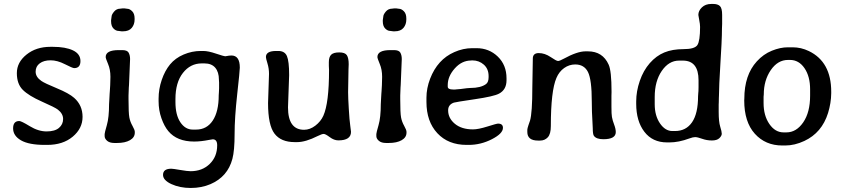

<svg xmlns="http://www.w3.org/2000/svg" viewBox="-20 -728 4274 973"><path d="M235.4 -490.7H248Q312 -490.7 349.9 -472.7Q387.7 -454.6 387.7 -418.7Q387.7 -382.8 356 -382.8Q347.7 -382.8 309.1 -402.6Q270.5 -422.4 236.3 -422.4Q202.1 -422.4 181.4 -407Q160.6 -391.6 160.6 -364.7Q160.6 -337.9 189.5 -317.9Q206.1 -306.2 267.8 -280.8Q329.6 -255.4 356 -231.9Q398.4 -194.3 398.4 -135.7Q398.4 -77.1 348.6 -35.4Q298.8 6.3 219.2 6.3H206.5Q126.5 6.3 86.4 -16.8Q46.4 -40 46.4 -77.4Q46.4 -114.7 77.6 -114.7Q87.9 -114.7 131.1 -88.4Q174.3 -62 216.1 -62Q257.8 -62 278.8 -79.8Q299.8 -97.7 299.8 -124.8Q299.8 -151.9 273.4 -172.4Q259.3 -183.6 192.4 -213.1Q125.5 -242.7 95.5 -272.7Q65.4 -302.7 65.4 -357.4Q65.4 -412.1 114.3 -451.4Q163.1 -490.7 235.4 -490.7Z M662.1 -634.8V-628.9Q662.1 -604 647.7 -586.7Q633.3 -569.3 603.5 -569.3H595.7L580.6 -571.3Q567.4 -571.3 555.2 -583.5Q543 -595.7 543 -620.1V-626L545.4 -643.6Q545.4 -653.8 557.9 -668.9Q570.3 -684.1 589.8 -684.1L601.1 -685.5H610.8L624.5 -683.6Q637.2 -683.6 649.7 -671.1Q662.1 -658.7 662.1 -634.8ZM639.2 -428.7 633.8 -297.4 632.8 -284.2 631.3 -244.1V-225.1Q631.3 -154.8 635.5 -132.8Q639.6 -110.8 651.4 -90.1Q663.1 -69.3 663.1 -60.1V-55.7Q663.1 -31.7 638.7 -17.6Q614.3 -3.4 572.3 -3.4H560.1Q535.6 -3.4 522.9 -14.4Q510.3 -25.4 510.3 -38.1V-48.8Q510.3 -55.2 521.5 -94Q532.7 -132.8 532.7 -199.7Q534.2 -218.8 534.2 -226.1L535.6 -252.9L536.6 -266.1Q539.1 -300.3 539.1 -319.3L539.6 -338.9Q539.6 -375.5 527.6 -403.8Q515.6 -432.1 515.6 -439Q515.6 -474.1 582 -474.1H599.6Q624.5 -474.1 631.8 -461.2Q639.2 -448.2 639.2 -428.7Z M869.1 -226.1V-210.9Q869.1 -145.5 894 -108.4Q918.9 -71.3 956.5 -71.3H973.6Q1027.8 -71.3 1058.1 -116.9Q1088.4 -162.6 1088.4 -245.1Q1089.4 -254.9 1089.4 -260.3L1090.3 -280.3V-309.6Q1089.4 -319.3 1089.4 -324.2Q1089.4 -362.8 1070.8 -384.8Q1052.2 -406.7 1016.1 -406.7H1002.4Q944.8 -406.7 907 -358.4Q869.1 -310.1 869.1 -226.1ZM1152.8 -446.8Q1195.3 -446.8 1195.3 -385.3Q1195.3 -369.1 1182.1 -250.5Q1168.9 -131.8 1168.9 -48.8Q1168.9 35.2 1157.7 77.1Q1133.8 167.5 1046.9 205.1Q1001.5 224.6 946.5 224.6Q891.6 224.6 848.9 205.1Q806.2 185.5 806.2 158.2Q806.2 127 848.1 127Q856.4 127 893.1 133.3Q929.7 139.6 945.8 139.6Q1004.9 139.6 1042.7 102.8Q1080.6 65.9 1080.6 8.3Q1080.6 -22 1058.1 -22Q1054.2 -22 1039.6 -19Q998 -10.7 963.9 -10.7Q877 -10.7 833 -63.5Q812.5 -87.9 798.1 -128.7Q783.7 -169.4 783.7 -214.8V-228.5Q783.7 -276.4 799.6 -323Q815.4 -369.6 841.8 -401.6Q868.2 -433.6 910.6 -451.7Q953.1 -469.7 997.6 -469.7H1010.3Q1035.2 -469.7 1074.5 -456.3Q1113.8 -442.9 1122.6 -442.9Q1142.1 -446.8 1152.8 -446.8Z M1327.6 -439Q1327.6 -469.7 1379.4 -469.7H1390.6Q1422.9 -469.7 1434.1 -443.8Q1445.3 -418 1445.3 -347.2L1439.5 -184.1Q1439.5 -70.3 1521 -70.3Q1550.8 -70.3 1578.1 -91.3Q1605.5 -112.3 1618.7 -141.6Q1647.5 -206.1 1647.5 -372.6L1646.5 -394V-413.1Q1646.5 -439 1658.2 -450.7Q1669.9 -462.4 1699.2 -462.4Q1728.5 -462.4 1737.8 -448.2Q1747.1 -434.1 1747.1 -402.3L1746.1 -376.5L1744.1 -261.2Q1744.1 -233.4 1747.6 -175.8Q1751 -118.2 1754.9 -91.6Q1758.8 -64.9 1758.8 -60.1Q1758.8 -16.6 1694.8 -16.6Q1672.9 -16.6 1651.1 -33Q1629.4 -49.3 1620.4 -49.3Q1611.3 -49.3 1589.8 -38.6Q1528.8 -7.8 1485.8 -7.8H1473.6Q1403.8 -7.8 1371.1 -50.8Q1338.4 -93.8 1338.4 -205.6L1343.3 -353.5Q1343.3 -381.3 1335.4 -406.7Q1327.6 -432.1 1327.6 -439Z M2039.1 -634.8V-628.9Q2039.1 -604 2024.7 -586.7Q2010.3 -569.3 1980.5 -569.3H1972.7L1957.5 -571.3Q1944.3 -571.3 1932.1 -583.5Q1919.9 -595.7 1919.9 -620.1V-626L1922.4 -643.6Q1922.4 -653.8 1934.8 -668.9Q1947.3 -684.1 1966.8 -684.1L1978 -685.5H1987.8L2001.5 -683.6Q2014.2 -683.6 2026.6 -671.1Q2039.1 -658.7 2039.1 -634.8ZM2016.1 -428.7 2010.7 -297.4 2009.8 -284.2 2008.3 -244.1V-225.1Q2008.3 -154.8 2012.5 -132.8Q2016.6 -110.8 2028.3 -90.1Q2040 -69.3 2040 -60.1V-55.7Q2040 -31.7 2015.6 -17.6Q1991.2 -3.4 1949.2 -3.4H1937Q1912.6 -3.4 1899.9 -14.4Q1887.2 -25.4 1887.2 -38.1V-48.8Q1887.2 -55.2 1898.4 -94Q1909.7 -132.8 1909.7 -199.7Q1911.1 -218.8 1911.1 -226.1L1912.6 -252.9L1913.6 -266.1Q1916 -300.3 1916 -319.3L1916.5 -338.9Q1916.5 -375.5 1904.5 -403.8Q1892.6 -432.1 1892.6 -439Q1892.6 -474.1 1959 -474.1H1976.6Q2001.5 -474.1 2008.8 -461.2Q2016.1 -448.2 2016.1 -428.7Z M2249 -296.9V-289.1Q2249 -274.4 2275.9 -274.4H2287.6L2290.5 -274.9L2314.5 -276.9Q2352.1 -282.2 2363.3 -282.2Q2416.5 -282.2 2443.4 -302.2Q2456.1 -312 2456.1 -336.9V-342.3Q2456.1 -378.9 2431.9 -400.4Q2407.7 -421.9 2374 -421.9H2370.6L2367.7 -421.4Q2320.3 -421.4 2284.7 -381.3Q2249 -341.3 2249 -296.9ZM2355.5 6.3H2344.7Q2251.5 6.3 2196.3 -53Q2141.1 -112.3 2141.1 -211.4V-232.9Q2141.1 -280.3 2159.7 -329.1Q2197.3 -426.8 2282.2 -463.9Q2327.1 -483.9 2373.5 -483.9H2394.5Q2458.5 -483.9 2502.7 -441.2Q2546.9 -398.4 2546.9 -331.1V-321.3Q2546.9 -273.4 2508.8 -253.4Q2482.4 -239.3 2385.7 -225.1Q2289.1 -210.9 2280.3 -208Q2251 -197.8 2251 -168.9Q2251 -128.9 2285.2 -100.6Q2319.3 -72.3 2377 -72.3Q2403.8 -72.3 2450.2 -86.9Q2496.6 -101.6 2503.9 -101.6Q2528.8 -101.6 2528.8 -80.1Q2528.8 -51.3 2472.7 -22.5Q2416.5 6.3 2355.5 6.3Z M3100.6 -58.6Q3100.6 -22.5 3037.6 -22.5Q3002 -22.5 2989.7 -39.6Q2983.9 -47.9 2983.9 -78.6L2982.4 -109.9Q2979 -161.1 2979 -212.9Q2979 -324.7 2959.7 -363Q2940.4 -401.4 2895 -401.4Q2864.7 -401.4 2839.1 -383.3Q2813.5 -365.2 2799.8 -333Q2771.5 -267.1 2771.5 -89.4Q2771.5 -48.8 2756.1 -32.2Q2740.7 -15.6 2716.8 -15.6H2707Q2652.3 -15.6 2652.3 -59.1V-70.8Q2652.3 -76.2 2658.2 -94.2L2666 -116.7Q2677.7 -156.2 2677.7 -286.1L2680.2 -431.2Q2680.2 -459 2710.4 -459Q2740.7 -459 2770.3 -439Q2799.8 -418.9 2807.9 -418.9Q2815.9 -418.9 2836.4 -430.2Q2905.3 -467.8 2946.8 -467.8H2959.5Q3034.2 -467.8 3064.5 -400.4Q3079.1 -368.7 3079.1 -263.7V-260.3Q3079.1 -251.5 3078.6 -242.7Q3078.6 -218.8 3078.6 -217.8Q3078.6 -208.5 3078.6 -199.7Q3078.6 -192.9 3078.6 -186.5Q3078.6 -148.9 3081.1 -135.3Q3084.5 -116.7 3092.3 -96.7Q3100.6 -74.7 3100.6 -58.6Z M3297.9 -236.8V-199.7Q3297.9 -141.6 3324.5 -102.8Q3351.1 -64 3387.2 -64H3400.9Q3456.5 -64 3487.1 -108.4Q3517.6 -152.8 3517.6 -240.7Q3518.6 -251.5 3518.6 -256.3L3519.5 -266.1L3520 -286.6V-321.3Q3520 -420.9 3440.4 -420.9H3421.4Q3369.6 -420.9 3333.7 -368.7Q3297.9 -316.4 3297.9 -236.8ZM3204.1 -214.4Q3204.1 -265.1 3222.2 -317.9Q3240.2 -370.6 3272.9 -408Q3305.7 -445.3 3346.7 -462.2Q3387.7 -479 3444.1 -479Q3500.5 -479 3514.2 -499.8Q3527.8 -520.5 3527.8 -591.8Q3527.8 -605 3523.4 -627Q3519 -648.9 3519 -652.3Q3519 -673.3 3537.1 -690.7Q3555.2 -708 3584.5 -708H3594.2Q3617.2 -708 3628.4 -697.3Q3639.6 -686.5 3639.6 -652.3V-606.9L3638.7 -584Q3638.2 -572.3 3638.2 -550Q3638.2 -527.8 3630.9 -408.2Q3623.5 -288.6 3623.5 -243.7L3623 -231.9Q3622.6 -220.2 3622.6 -209.5L3622.1 -198.2Q3622.1 -198.2 3622.1 -160.2Q3622.1 -110.8 3629.9 -85.9Q3637.7 -61 3637.7 -50.3Q3637.7 -39.6 3625.5 -27.8Q3613.3 -16.1 3587.6 -16.1Q3562 -16.1 3538.1 -24.7Q3514.2 -33.2 3502.9 -33.2Q3491.7 -33.2 3473.6 -26.4Q3418.9 -6.3 3373.5 -6.3Q3372.6 -6.3 3371.6 -6.3H3360.4Q3286.6 -6.3 3245.4 -60.3Q3204.1 -114.3 3204.1 -202.1Z M3849.6 -206.1Q3849.6 -142.1 3878.9 -99.6Q3908.2 -57.1 3950.7 -57.1H3965.3Q4015.6 -57.1 4050.5 -107.9Q4085.4 -158.7 4085.4 -243.2V-275.4Q4085.4 -340.8 4056.9 -382.6Q4028.3 -424.3 3983.4 -424.3H3973.6Q3921.4 -424.3 3886 -372.6Q3850.6 -320.8 3850.6 -249L3849.6 -237.8ZM3960 9.3H3944.3Q3858.9 9.3 3805.2 -50.3Q3751.5 -109.9 3751.5 -219.2L3752 -227.5Q3752 -347.7 3815.4 -417Q3848.6 -453.6 3891.4 -470.9Q3934.1 -488.3 3972.7 -488.3H3996.6Q4039.6 -488.3 4079.1 -469.2Q4192.4 -414.6 4192.4 -263.2V-255.4Q4191.9 -206.1 4176.3 -155.3Q4145 -55.2 4056.2 -13.7Q4006.8 9.3 3960 9.3Z"/></svg>

Font: Averia Gruesa Libre
Style: Regular
Weight: 400
Italic angle: -1.70001°
Version: Version 1.002